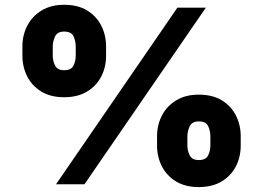

<svg xmlns="http://www.w3.org/2000/svg" viewBox="-20 -759 1084 791"><path d="M798.8 11.7Q743.2 11.7 704.8 -11.7Q666.5 -35.2 646.7 -74.2Q627 -113.3 627 -159.2V-197.3Q627 -244.1 647.2 -283.2Q667.5 -322.3 706.1 -345.7Q744.6 -369.1 798.8 -369.1Q855.5 -369.1 893.8 -345.7Q932.1 -322.3 951.9 -283.2Q971.7 -244.1 971.7 -197.3V-159.2Q971.7 -112.3 951.7 -73.5Q931.6 -34.7 893.1 -11.5Q854.5 11.7 798.8 11.7ZM244.1 -358.4Q188.5 -358.4 150.1 -381.8Q111.8 -405.3 92 -444.3Q72.3 -483.4 72.3 -529.3V-567.4Q72.3 -614.3 92.5 -653.3Q112.8 -692.4 151.4 -715.8Q189.9 -739.3 244.1 -739.3Q300.8 -739.3 339.1 -715.8Q377.4 -692.4 397.2 -653.3Q417 -614.3 417 -567.4V-529.3Q417 -482.4 397 -443.6Q377 -404.8 338.4 -381.6Q299.8 -358.4 244.1 -358.4ZM210.9 0 710.9 -727.5H828.1L328.1 0ZM798.8 -99.6Q828.1 -99.6 837.4 -118.7Q846.7 -137.7 846.7 -159.2V-197.3Q846.7 -218.8 837.9 -238.8Q829.1 -258.8 798.8 -258.8Q770.5 -258.8 761.2 -238Q752 -217.3 752 -197.3V-159.2Q752 -137.7 761.7 -118.7Q771.5 -99.6 798.8 -99.6ZM244.1 -469.7Q273.4 -469.7 282.7 -488.8Q292 -507.8 292 -529.3V-567.4Q292 -588.9 283.2 -608.9Q274.4 -628.9 244.1 -628.9Q215.8 -628.9 206.5 -608.2Q197.3 -587.4 197.3 -567.4V-529.3Q197.3 -507.8 207 -488.8Q216.8 -469.7 244.1 -469.7Z"/></svg>

Font: Inter Black
Style: Regular
Weight: 900
Designer: Rasmus Andersson
Foundry: rsms
Version: Version 4.000;git-a52131595